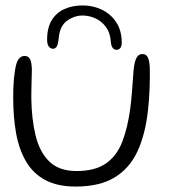

<svg xmlns="http://www.w3.org/2000/svg" viewBox="-20 -655 625 705"><path d="M258 30Q191 30 146.5 6.2Q102 -17.5 76 -61.5Q50 -105.5 39.2 -165.2Q28.5 -225 28.5 -297Q28.5 -313.5 29 -330.8Q29.5 -348 31 -364.2Q32.5 -380.5 34.5 -393Q39 -425.5 48 -437.5Q57 -449.5 70 -449.5Q81.5 -449.5 87.2 -442.2Q93 -435 94.8 -424Q96.5 -413 97 -401.5Q97 -392.5 96.5 -379Q96 -365.5 95.8 -350.2Q95.5 -335 95.2 -320.2Q95 -305.5 95 -294Q96 -217.5 110.8 -157Q125.5 -96.5 161.2 -61.8Q197 -27 261 -27Q329.5 -27 369.2 -55Q409 -83 428.8 -134Q448.5 -185 458 -254.5Q460 -270 461.8 -286.8Q463.5 -303.5 464.8 -320.8Q466 -338 467.5 -356Q469 -374 470 -391.5Q472.5 -423.5 479.8 -440Q487 -456.5 503.5 -456.5Q517 -456.5 522.8 -444.2Q528.5 -432 530 -408.5Q530.5 -388 530.2 -368Q530 -348 529.2 -328.2Q528.5 -308.5 527 -289.5Q525.5 -270.5 523.5 -252Q514.5 -165 485.8 -101.5Q457 -38 401.8 -4Q346.5 30 258 30ZM174.5 -476Q165.5 -476 159.2 -484.2Q153 -492.5 153 -509Q153 -553.5 170.2 -581.2Q187.5 -609 217 -622Q246.5 -635 283.5 -635Q322 -635 354.5 -619.2Q387 -603.5 407 -573Q427 -542.5 427 -498Q427 -485 421.5 -478.5Q416 -472 408.5 -472Q399.5 -472 393.8 -479.2Q388 -486.5 386.5 -505.5Q384 -536.5 368.2 -557Q352.5 -577.5 329.8 -587.8Q307 -598 283 -598Q253.5 -598 226.5 -579Q199.5 -560 195.5 -514.5Q193.5 -493.5 188.8 -484.8Q184 -476 174.5 -476Z"/></svg>

Font: Gluten ExtraLight
Style: Regular
Weight: 250
Designer: Tyler Finck
Foundry: Etcetera Type Company
Version: Version 1.300